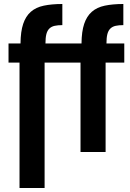

<svg xmlns="http://www.w3.org/2000/svg" viewBox="-20 -760 650 960"><path d="M291.7 -634.4V-740Q238.5 -740 199 -731.7Q159.6 -723.4 134.1 -701.1Q108.6 -678.7 95.9 -640.6Q83.1 -602.4 82.6 -542.7H22.6V-447.1H77.6V180.1H203V-447.1H382.6V0H508V-447.1H601.4V-542.7H512.3Q512.3 -571.6 516.9 -589.5Q521.6 -607.4 532 -617.4Q542.4 -627.4 558.5 -630.9Q574.6 -634.4 596.7 -634.4V-740Q543.5 -740 504 -731.7Q464.6 -723.4 439.1 -701.1Q413.6 -678.7 400.9 -640.6Q388.1 -602.4 387.6 -542.7H207.3Q207.3 -571.6 211.9 -589.5Q216.6 -607.4 227 -617.4Q237.4 -627.4 253.5 -630.9Q269.6 -634.4 291.7 -634.4Z"/></svg>

Font: Secuela Black
Style: Regular
Weight: 900
Designer: Fernando Haro
Foundry: deFharo
Version: Version 1.704